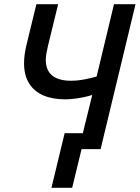

<svg xmlns="http://www.w3.org/2000/svg" viewBox="-20 -713 668 918"><path d="M226 185 289 -76H376L421 -259Q407 -254 383.5 -249Q360 -244 335.5 -241Q311 -238 292 -238Q231 -238 187 -257Q143 -276 119 -314.5Q95 -353 95 -411Q95 -431 98 -453Q101 -475 107 -500L154 -693H258L209 -492Q205 -474 202 -458Q199 -442 199 -427Q199 -377 229.5 -352Q260 -327 319 -327Q353 -327 387 -334Q421 -341 442 -347L525 -693H628L461 0H370L325 185Z"/></svg>

Font: Ubuntu Sans Medium
Style: Italic
Weight: 500
Italic angle: -13.5°
Designer: Dalton Maag Ltd
Foundry: Dalton Maag Ltd
Version: Version 1.006